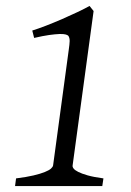

<svg xmlns="http://www.w3.org/2000/svg" viewBox="-20 -628 442 648"><path d="M325.2 0H30.8L34.2 -25.9Q69.3 -30.3 93 -35.9Q116.7 -41.5 131.1 -47.4Q145.5 -53.2 151.9 -58.8Q158.2 -64.5 159.2 -69.8L211.9 -459Q214.8 -478.5 215.1 -489.3Q215.3 -500 210.9 -506.8Q208.5 -509.8 201.4 -511.7Q194.3 -513.7 180.4 -513.2Q166.5 -512.7 145.5 -509.8Q124.5 -506.8 95.2 -500L88.9 -524.9Q107.9 -530.8 134.5 -541Q161.1 -551.3 188.7 -563.2Q216.3 -575.2 241.5 -587.2Q266.6 -599.1 282.2 -607.9L295.9 -590.8L225.1 -69.8Q224.1 -64.9 228.3 -59.3Q232.4 -53.7 243.9 -47.9Q255.4 -42 275.9 -36.1Q296.4 -30.3 329.1 -25.9Z"/></svg>

Font: Gentium Plus Viet
Style: Italic
Weight: 400
Italic angle: -8°
Designer: J. Victor Gaultney, Annie Olsen, Iska Routamaa, Becca Hirsbrunner
Foundry: SIL International
Version: Version 5.000